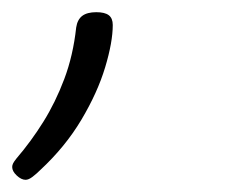

<svg xmlns="http://www.w3.org/2000/svg" viewBox="-66 -91 399 315"><path d="M-24 204Q-31 204 -38.5 197Q-46 190 -46 183Q-46 180 -44.5 177Q-43 174 -39 169Q-15 141 5 109Q25 77 39.5 38.5Q54 0 59 -46Q61 -59 69 -65Q77 -71 92 -71Q106 -71 112.5 -66Q119 -61 119 -50Q119 -22 106.5 19.5Q94 61 67.5 105.5Q41 150 0 188Q-6 194 -12.5 199Q-19 204 -24 204Z"/></svg>

Font: Playwrite CU Thin
Style: Regular
Weight: 250
Designer: Veronika Burian, José Scaglione
Foundry: TypeTogether
Version: Version 1.002